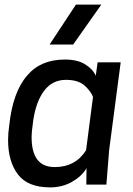

<svg xmlns="http://www.w3.org/2000/svg" viewBox="-20 -800 576 832"><path d="M503 -530H403ZM197 12Q100 12 57.5 -44.5Q15 -101 15 -193Q15 -223 20 -256Q35 -401 98 -473Q156 -542 262 -542Q315 -542 348.5 -521.5Q382 -501 395 -472L403 -530H503L453 -150L441 0H354L355 -71Q334 -36 292 -12Q250 12 197 12ZM217 -76Q307 -76 353 -149L383 -380Q373 -406 345.5 -430Q318 -454 266 -454Q207 -454 171.5 -407Q136 -360 124 -278Q117 -230 117 -205Q117 -76 217 -76ZM297 -607H195L309 -780H419Z"/></svg>

Font: Tanohe Sans Medium
Style: Italic
Weight: 500
Designer: Village Type and Design LLC & Cristiano Sobral
Foundry: Cooper Hewitt Smithsonian Design Museum
Version: Version 1.00;September 29, 2021;FontCreator 13.0.0.2655 64-b